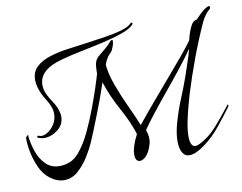

<svg xmlns="http://www.w3.org/2000/svg" viewBox="-67 -647 958 760"><g transform="rotate(-10 412.0 -267.5)"><path d="M133 22Q105 22 77 1Q53 -17 38.5 -49.5Q24 -82 18 -115Q12 -148 13 -169Q15 -174 20 -177.5Q25 -181 23 -173Q26 -145 36.5 -113Q47 -81 69 -58.5Q91 -36 125 -36Q147 -36 167.5 -44.5Q188 -53 206 -75Q231 -105 252 -149.5Q273 -194 289.5 -238.5Q306 -283 316 -313Q325 -340 329 -354Q333 -368 334 -371V-376Q334 -404 338.5 -417Q343 -430 354 -439Q365 -448 382 -462Q395 -473 410 -490Q418 -495 418 -487Q418 -478 412.5 -463.5Q407 -449 402 -444Q395 -438 388.5 -429Q382 -420 374 -400Q377 -362 394.5 -314.5Q412 -267 433.5 -221Q455 -175 469 -140Q497 -175 533 -217.5Q569 -260 606 -303Q643 -346 672.5 -381.5Q702 -417 716 -437Q718 -445 720 -453Q722 -461 729 -479Q733 -490 740 -500.5Q747 -511 760 -513Q766 -520 781 -534.5Q796 -549 809 -555Q813 -557 815 -557Q820 -557 820 -552.5Q820 -548 818 -546Q809 -539 798.5 -525Q788 -511 782 -497Q753 -433 727.5 -364.5Q702 -296 681 -228Q675 -208 667 -178Q659 -148 653 -117.5Q647 -87 647 -63Q647 -44 652 -32.5Q657 -21 669 -21Q675 -21 685 -26Q726 -46 760 -85.5Q794 -125 822 -161Q822 -162 822.5 -161.5Q823 -161 823 -160Q825 -155 823 -152Q797 -117 767.5 -80.5Q738 -44 703 -18Q664 11 639 11Q620 11 610.5 -6Q601 -23 601 -51Q601 -81 610 -115Q624 -168 646 -220.5Q668 -273 691 -343Q706 -387 710 -405Q691 -377 660.5 -338Q630 -299 596 -258Q562 -217 532.5 -179.5Q503 -142 486 -117Q493 -97 493 -81Q493 -72 491 -63.5Q489 -55 486 -47Q477 -24 465 -12.5Q453 -1 442 -1Q423 -1 423 -30Q423 -44 429 -63.5Q435 -83 448 -108Q431 -161 400 -216.5Q369 -272 349 -333L329 -275Q319 -248 306 -214.5Q293 -181 281 -151.5Q269 -122 262 -106Q252 -83 233.5 -53Q215 -23 190 -0.5Q165 22 133 22ZM85 -156Q73 -156 61 -161Q57 -162 57 -166Q57 -168 59.5 -169Q62 -170 65 -168Q71 -166 75 -166Q88 -166 103 -176.5Q118 -187 128.5 -204.5Q139 -222 139 -244Q139 -250 138 -257Q137 -264 134 -271Q129 -286 120 -300Q111 -314 104 -328Q88 -361 88 -388Q88 -421 109 -440.5Q130 -460 163 -470.5Q196 -481 232 -486Q268 -491 298 -495Q341 -501 382.5 -507Q424 -513 455.5 -522Q487 -531 499 -544Q501 -546 503 -546Q506 -546 506.5 -543Q507 -540 504 -537Q490 -522 455.5 -510Q421 -498 377 -488Q333 -478 288 -469Q243 -460 207 -450Q113 -425 113 -364Q113 -344 122 -325.5Q131 -307 142.5 -290Q154 -273 160 -255Q165 -240 165 -229Q165 -196 139 -176Q113 -156 85 -156Z"/></g></svg>

Font: Grey Qo
Style: Regular
Weight: 400
Designer: Robert E. Leuschke
Foundry: Robert E. Leuschke
Version: Version 2.010